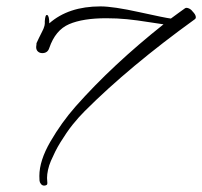

<svg xmlns="http://www.w3.org/2000/svg" viewBox="-20 -567 632 600"><path d="M294 -547Q334 -547 415.5 -529Q497 -511 514 -509Q522 -515 538.5 -527Q555 -539 558 -541Q562 -544 569.5 -541Q577 -538 582 -531Q592 -521 592 -513Q592 -509 589 -507Q384 -359 245 -220Q236 -211 226.5 -200.5Q217 -190 207 -177.5Q197 -165 187.5 -151Q178 -137 169 -122.5Q160 -108 152.5 -93Q145 -78 139 -64Q133 -50 130 -36Q127 -22 127 -11Q127 -8 127.5 -2.5Q128 3 128 5Q128 7 127.5 8.5Q127 10 125.5 11Q124 12 122 12.5Q120 13 118 13Q112 13 108 8Q104 3 103.5 -2.5Q103 -8 103 -17Q103 -65 137.5 -124.5Q172 -184 216 -234Q331 -364 491 -491Q488 -491 447.5 -497.5Q407 -504 376.5 -507Q346 -510 312 -510Q239 -510 196 -491.5Q153 -473 134 -417Q129 -401 112 -401Q104 -401 98.5 -406Q93 -411 93 -420L94 -429Q94 -430 94 -432L95 -434Q96 -436 98 -440.5Q100 -445 102 -449Q104 -453 106.5 -458Q109 -463 111.5 -468Q114 -473 116 -477.5Q118 -482 119 -486.5Q120 -491 120 -493Q120 -498 120 -501Q120 -504 121 -510Q122 -516 123.5 -518.5Q125 -521 128 -520Q134 -516 134 -494Q194 -547 294 -547Z"/></svg>

Font: Bilbo Swash Caps
Style: Regular
Weight: 400
Designer: Robert E. Leuschke
Foundry: Robert E. Leuschke
Version: Version 1.003